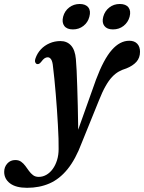

<svg xmlns="http://www.w3.org/2000/svg" viewBox="-132 -672 705 940"><path d="M338 -282Q375.5 -382 415.2 -427.2Q455 -472.5 501 -472.5Q526 -472.5 539.8 -458Q553.5 -443.5 553.5 -418.5Q553.5 -389 535.8 -369.2Q518 -349.5 486.5 -337Q466.5 -331 449.5 -321.5Q432.5 -312 416.5 -295Q400.5 -278 384.8 -250.2Q369 -222.5 352 -179.5L268.5 26.5Q238 108 198.5 156.5Q159 205 110 226.2Q61 247.5 0.5 247.5Q-54 247.5 -82.8 225.8Q-111.5 204 -111.5 169.5Q-111.5 145.5 -96.2 128.5Q-81 111.5 -57 111.5Q-40 111.5 -28.5 119.8Q-17 128 -8 140.2Q1 152.5 9.8 164.8Q18.5 177 29.8 185.5Q41 194 57.5 194Q77.5 194 95.2 183.8Q113 173.5 126.2 155.2Q139.5 137 147.2 112.2Q155 87.5 155 57.5Q155.5 37 154.5 6.8Q153.5 -23.5 151.5 -60Q149.5 -96.5 146.8 -135.8Q144 -175 140.8 -213.5Q137.5 -252 134.2 -285.8Q131 -319.5 127.5 -345.5Q125.5 -369.5 118.8 -380.5Q112 -391.5 101.5 -391.5Q94 -391.5 86.5 -386.8Q79 -382 69.5 -369Q63.5 -361.5 58.8 -359.5Q54 -357.5 48.5 -358.5Q43.5 -360 40.5 -367Q37.5 -374 42 -387Q50.5 -411.5 68.2 -430.5Q86 -449.5 110.8 -460.2Q135.5 -471 164 -471Q196 -471 215.8 -449.2Q235.5 -427.5 239.5 -383Q241.5 -362 243.2 -326.2Q245 -290.5 246.2 -246Q247.5 -201.5 248.8 -154Q250 -106.5 250.5 -61.8Q251 -17 251 19L234.5 8.5ZM225 -528Q195.5 -528 182.8 -545Q170 -562 177 -590Q184.5 -618.5 206.8 -635.5Q229 -652.5 258 -652.5Q287.5 -652.5 300.5 -635.5Q313.5 -618.5 305.5 -590Q298.5 -562.5 276.5 -545.2Q254.5 -528 225 -528ZM421 -528Q392 -528 379 -545Q366 -562 373.5 -590Q381 -618 403 -635.2Q425 -652.5 454.5 -652.5Q484.5 -652.5 497.2 -635.5Q510 -618.5 502.5 -590Q495 -562.5 473 -545.2Q451 -528 421 -528Z"/></svg>

Font: Fraunces Medium
Style: Italic
Weight: 500
Italic angle: -16°
Version: Version 1.000;[b76b70a41]